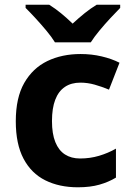

<svg xmlns="http://www.w3.org/2000/svg" viewBox="-20 -786 556 816"><path d="M311 10Q232.1 10 172.6 -19.6Q113.1 -49.2 80.1 -111.4Q47.1 -173.7 47.1 -270.5Q47.1 -370.7 83.1 -433.6Q119.2 -496.5 181.2 -526.5Q243.2 -556.4 322.5 -556.4Q369.6 -556.4 412.1 -546.3Q454.7 -536.3 487.9 -519.4L443.2 -405Q413.1 -417.6 382.6 -426.2Q352.1 -434.8 321.7 -434.8Q282.9 -434.8 255.9 -416.7Q228.8 -398.6 214.9 -362.4Q200.9 -326.3 200.9 -271.5Q200.9 -217.3 215.2 -182Q229.4 -146.8 256.1 -129.6Q282.8 -112.4 320.4 -112.4Q362.5 -112.4 400.9 -123.8Q439.3 -135.2 472.8 -154.3V-31.2Q441.5 -12.3 402.6 -1.2Q363.7 10 311 10ZM213.6 -606Q199.4 -629 177.1 -655.8Q154.8 -682.6 131.1 -708.3Q107.4 -734 88.8 -752.4V-766H189Q215 -749.6 239.1 -729.9Q263.1 -710.2 288.7 -685.6Q315.1 -710.2 340.1 -730.2Q365 -750.2 391 -766H490.8V-752.4Q473 -734.6 449.2 -708.9Q425.3 -683.2 402.8 -656.1Q380.3 -629 365.8 -606Z"/></svg>

Font: Noto Sans Symbols
Style: Regular
Weight: 400
Designer: Monotype Design Team
Foundry: Monotype Imaging Inc.
Version: Version 2.002